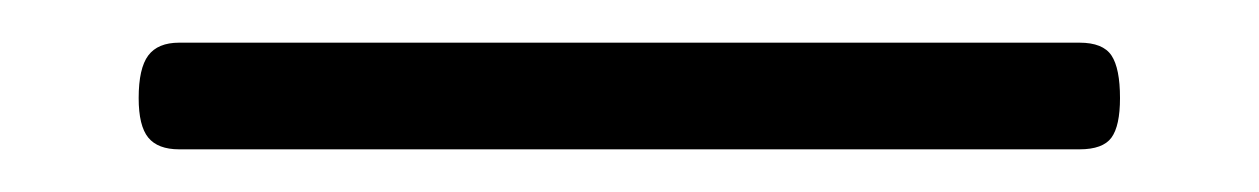

<svg xmlns="http://www.w3.org/2000/svg" viewBox="-20 50 590 90"><path d="M64 120Q54 120 49.5 114.5Q45 109 45 96Q45 82 49.5 76Q54 70 64 70H486Q497 70 501 76Q505 82 505 96Q505 109 501 114.5Q497 120 486 120Z"/></svg>

Font: Playwrite BE WAL ExtraLight
Style: Regular
Weight: 250
Version: Version 1.002